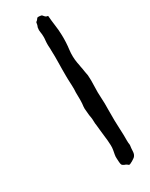

<svg xmlns="http://www.w3.org/2000/svg" viewBox="-199 -782 651 835"><g transform="rotate(-30 126.5 -364.5)"><path d="M200.2 -723.6Q201.2 -711.9 202.4 -699.5Q203.6 -687 205.6 -673.8Q209.5 -647.5 210 -621.1Q210.9 -584.5 206.5 -551.8Q202.1 -517.6 208 -484.4Q209 -479.5 210 -474.9Q210.9 -470.2 211.4 -465.8Q212.4 -461.4 213.1 -457Q213.9 -452.6 214.8 -448.2Q215.8 -440.4 216.8 -435.1Q217.8 -429.7 218.3 -426.8Q220.2 -419.4 220.7 -414.1Q222.7 -388.7 221.2 -358.4Q219.7 -328.1 221.7 -300.8Q222.7 -286.1 222.9 -271.7Q223.1 -257.3 222.7 -243.2Q222.2 -214.8 222.7 -186.5L224.1 -147.5Q224.6 -137.7 224.9 -128.4Q225.1 -119.1 225.6 -110.4V-84.5Q225.6 -70.8 227.5 -60.5Q225.1 -45.9 224.6 -29.3Q224.1 -13.2 213.9 -3.9Q210.4 -1.5 206.8 1Q203.1 3.4 199.2 5.9Q197.3 6.8 194.8 8.1Q192.4 9.3 189.9 10.7Q185.1 13.7 180.7 12.7Q172.4 5.4 168.5 4.4Q164.1 3.4 162.1 2Q154.3 -2 152.3 -5.4Q150.4 -8.8 149.4 -19.5Q149.4 -25.9 148.9 -28.8Q148.4 -31.7 148.4 -36.1Q147.5 -48.8 149.4 -57.1Q150.4 -62.5 151.4 -67.6Q152.3 -72.8 153.3 -78.1Q155.3 -88.9 154.8 -101.6Q154.3 -114.3 153.3 -126L148.9 -165Q147.9 -174.8 146.7 -185.3Q145.5 -195.8 144.5 -207Q142.6 -216.8 142.6 -229Q142.6 -241.2 140.6 -251Q138.2 -262.2 137.7 -273.4Q137.2 -279.3 136.7 -284.9Q136.2 -290.5 135.7 -295.9Q135.7 -306.6 137.7 -320.3Q138.2 -328.6 138.4 -337.9Q138.7 -347.2 138.2 -356.9Q137.7 -366.7 137.9 -375.7Q138.2 -384.8 138.7 -392.6Q138.7 -400.9 138.4 -409.2Q138.2 -417.5 137.7 -425.8Q137.2 -434.1 137 -442.6Q136.7 -451.2 136.7 -460Q136.7 -475.6 136.7 -491.5Q136.7 -507.3 137.2 -523.9Q137.7 -540.5 137.5 -556.4Q137.2 -572.3 136.7 -587.9Q136.7 -591.8 136.7 -595.9Q136.7 -600.1 136.2 -604.5Q135.7 -608.9 135.7 -613Q135.7 -617.2 135.7 -621.1Q135.7 -625.5 136 -629.9Q136.2 -634.3 136.7 -638.2Q137.2 -642.1 137.5 -646.5Q137.7 -650.9 137.7 -655.3Q137.7 -668.5 135.7 -678.7Q133.3 -690.4 135.7 -703.1Q140.6 -714.8 140.6 -719.7Q140.6 -722.7 141.6 -725.6Q142.1 -727.1 145.5 -729.5Q148.4 -731.4 150.4 -734.4L154.8 -740.2Q156.2 -742.2 161.1 -742.2Q169.4 -742.2 176.8 -740.2Q180.7 -737.3 182.1 -734.9Q184.6 -731.4 189.5 -727.5Q191.9 -725.6 194.3 -725.6Q196.8 -725.6 200.2 -723.6Z"/></g></svg>

Font: Fasthand
Style: Regular
Weight: 400
Designer: Danh Hong
Version: Version 8.002; ttfautohint (v1.8.3)